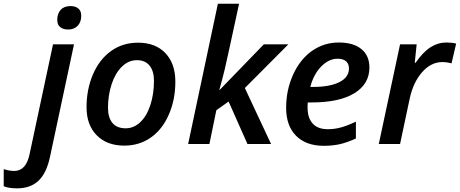

<svg xmlns="http://www.w3.org/2000/svg" viewBox="-148 -780 2491 1040"><path d="M-55.2 240.2Q-99.1 240.2 -127.9 229V136.2Q-96.7 146 -70.8 146Q-6.8 146 12.2 55.2L139.2 -540H252.9L123 68.8Q104.5 157.2 60.8 198.7Q17.1 240.2 -55.2 240.2ZM162.1 -672.9Q162.1 -706.1 180.7 -726.6Q199.2 -747.1 233.9 -747.1Q260.3 -747.1 276.1 -734.1Q292 -721.2 292 -694.8Q292 -660.2 272.5 -640.1Q252.9 -620.1 221.2 -620.1Q195.3 -620.1 178.7 -632.6Q162.1 -645 162.1 -672.9Z M686 -342.8Q686 -395 662.1 -424.6Q638.2 -454.1 593.8 -454.1Q548.3 -454.1 512.5 -419.2Q476.6 -384.3 456.8 -324.5Q437 -264.6 437 -196.8Q437 -142.6 461.2 -113.8Q485.4 -85 532.7 -85Q576.7 -85 611.8 -118.2Q647 -151.4 666.5 -211.2Q686 -271 686 -342.8ZM801.8 -337.9Q801.8 -239.3 766.1 -158.4Q730.5 -77.6 668.2 -34.4Q606 8.8 524.9 8.8Q431.2 8.8 376 -47.1Q320.8 -103 320.8 -199.2Q320.8 -296.4 355.7 -377.4Q390.6 -458.5 453.6 -503.7Q516.6 -548.8 599.1 -548.8Q694.3 -548.8 748 -492.2Q801.8 -435.5 801.8 -337.9Z M1281.2 -540H1414.1L1178.2 -303.2L1320.3 0H1192.4L1090.3 -230L1023.9 -183.1L986.3 0H871.1L1032.2 -759.8H1147Q1081.1 -453.6 1069.1 -403.6Q1057.1 -353.5 1040 -293H1042Z M1680.2 -461.9Q1633.3 -461.9 1592 -419.9Q1550.8 -377.9 1532.7 -309.1H1546.9Q1638.7 -309.1 1690.4 -335.2Q1742.2 -361.3 1742.2 -409.2Q1742.2 -434.1 1726.6 -448Q1710.9 -461.9 1680.2 -461.9ZM1606 9.8Q1509.8 9.8 1455.8 -44.4Q1401.9 -98.6 1401.9 -195.8Q1401.9 -292.5 1439.7 -375.7Q1477.5 -459 1542.2 -504.4Q1606.9 -549.8 1687 -549.8Q1765.6 -549.8 1809.3 -514.4Q1853 -479 1853 -414.1Q1853 -325.2 1771.7 -275.1Q1690.4 -225.1 1540 -225.1H1519L1518.1 -210V-195.8Q1518.1 -141.6 1545.7 -110.8Q1573.2 -80.1 1627.9 -80.1Q1663.1 -80.1 1697.8 -89.4Q1732.4 -98.6 1779.8 -121.1V-29.8Q1732.9 -8.3 1693.6 0.7Q1654.3 9.8 1606 9.8Z M2270 -549.8Q2300.3 -549.8 2322.8 -543.9L2297.9 -437Q2271.5 -443.8 2248 -443.8Q2186.5 -443.8 2138.2 -388.7Q2089.8 -333.5 2070.8 -244.1L2019 0H1903.8L2019 -540H2108.9L2098.6 -439.9H2103Q2143.6 -498.5 2184.1 -524.2Q2224.6 -549.8 2270 -549.8Z"/></svg>

Font: TypoPRO Open Sans
Style: Italic
Weight: 600
Italic angle: -12°
Foundry: Ascender Corporation
Version: Version 1.10